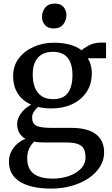

<svg xmlns="http://www.w3.org/2000/svg" viewBox="-20 -810 640 1097"><path d="M273.5 267.5Q212 267.5 166.2 256.8Q120.5 246 90.5 226.2Q60.5 206.5 45.8 178.2Q31 150 31 114.5Q31 82.5 44 56.5Q57 30.5 78.5 11.8Q100 -7 125.5 -17Q102.5 -30 90.2 -51Q78 -72 78 -101.5Q78 -123.5 89 -144.8Q100 -166 118.2 -183.5Q136.5 -201 158.5 -212Q107.5 -234.5 81.2 -276.2Q55 -318 55 -375Q55 -435 88.2 -477.8Q121.5 -520.5 174.5 -543.2Q227.5 -566 287 -566Q338.5 -566 378.8 -555Q419 -544 446.5 -522.5Q458 -535 488.2 -550.8Q518.5 -566.5 556 -566.5H586V-477H481.5Q488.5 -466.5 493.8 -452.8Q499 -439 501.8 -423.5Q504.5 -408 504.5 -391Q504.5 -330 475 -285Q445.5 -240 393.5 -215.2Q341.5 -190.5 274.5 -190.5Q254 -190.5 234.5 -192.5Q215 -194.5 197.5 -199Q183 -186.5 173.2 -171.2Q163.5 -156 163.5 -138.5Q163.5 -103 188.2 -91.2Q213 -79.5 272 -79.5H386.5Q451 -79.5 492.8 -62.8Q534.5 -46 554.8 -14.8Q575 16.5 575 60Q575 105 551.2 142.8Q527.5 180.5 485.8 208.5Q444 236.5 389.5 252Q335 267.5 273.5 267.5ZM283 210.5Q330.5 210.5 372.8 196Q415 181.5 441.8 154.2Q468.5 127 468.5 88Q468.5 60.5 459.8 42Q451 23.5 426.8 13.8Q402.5 4 356 4H238Q221 4 205 3Q189 2 175.5 -1Q157 16 146.2 40Q135.5 64 135.5 96Q135.5 132 150.2 157.5Q165 183 197.5 196.8Q230 210.5 283 210.5ZM284 -243.5Q341.5 -243.5 367.8 -279Q394 -314.5 394 -381Q394 -426 381.2 -455.5Q368.5 -485 343.5 -499.5Q318.5 -514 281.5 -514Q248 -514 222.2 -500.8Q196.5 -487.5 181.8 -458.8Q167 -430 167 -383.5Q167 -342.5 179 -311Q191 -279.5 216.8 -261.5Q242.5 -243.5 284 -243.5ZM285.5 -647.5Q253.5 -647.5 236.8 -667Q220 -686.5 220 -714Q220 -743.5 238.2 -766.5Q256.5 -789.5 293 -789.5H294Q326 -789.5 342.8 -770.2Q359.5 -751 359.5 -724Q359.5 -694 341.2 -670.8Q323 -647.5 286.5 -647.5Z"/></svg>

Font: Merriweather 28pt Medium
Style: Regular
Weight: 500
Version: Version 2.100